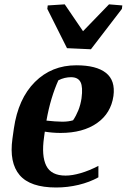

<svg xmlns="http://www.w3.org/2000/svg" viewBox="-20 -835 572 866"><path d="M491.7 -402.3Q480.5 -323.7 417.2 -279.5Q354 -235.4 253.4 -235.4Q233.9 -235.4 214.8 -237.1Q195.8 -238.8 182.1 -241.2L178.7 -216.3Q166.5 -131.8 188.7 -87.4Q210.9 -43 275.9 -43Q305.7 -43 344.2 -54.2Q382.8 -65.4 423.8 -86.9V-35.2Q384.3 -13.2 334.5 -1.2Q284.7 10.7 233.4 10.7Q116.2 10.7 68.6 -45.2Q21 -101.1 36.1 -209.5L42.5 -254.9Q62 -390.1 137.5 -465.3Q212.9 -540.5 324.2 -540.5Q414.6 -540.5 457.8 -506.3Q501 -472.2 491.7 -402.3ZM243.2 -472.7Q226.6 -436 212.6 -389.9Q198.7 -343.8 189.5 -291Q207.5 -289.1 226.6 -287.6Q245.6 -286.1 260.7 -286.1Q274.9 -286.1 287.6 -287.8Q300.3 -289.6 309.6 -292.5Q323.2 -312.5 333.3 -337.4Q343.3 -362.3 347.7 -391.6Q354.5 -442.4 343.3 -464.6Q332 -486.8 300.3 -486.8Q286.1 -486.8 271.7 -483.4Q257.3 -480 243.2 -472.7ZM195.3 -810.5 272 -815.4 354.5 -694.3 471.7 -815.4 531.7 -810.5 529.8 -794.9 390.1 -612.8 282.2 -617.7 193.4 -794.9Z"/></svg>

Font: Noticia Text
Style: Bold Italic
Weight: 700
Italic angle: -8°
Designer: JM Sole
Foundry: JM Sole
Version: Version 1.003